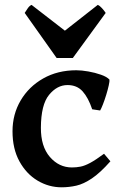

<svg xmlns="http://www.w3.org/2000/svg" viewBox="-20 -759 496 793"><path d="M234.4 14.6Q181.6 14.6 135.3 -12.9Q88.9 -40.5 60.3 -92.5Q31.7 -144.5 31.7 -216.8Q31.7 -287.1 65.4 -344.2Q99.1 -401.4 158.7 -435.1Q218.3 -468.8 295.4 -468.8Q316.9 -468.8 344.7 -463.9Q372.6 -459 397 -450.4Q421.4 -441.9 432.1 -430.2Q433.1 -424.3 429.2 -406.5Q425.3 -388.7 418.7 -367.2Q412.1 -345.7 405 -327.6Q397.9 -309.6 393.6 -302.7L360.8 -307.6Q344.7 -355.5 321.3 -381.6Q297.9 -407.7 258.8 -407.7Q215.8 -407.7 182.6 -367.2Q149.4 -326.7 148.9 -231.9Q148.4 -154.3 186 -110.8Q223.6 -67.4 276.9 -67.4Q295.4 -67.4 312.7 -70.8Q330.1 -74.2 352.8 -86.4Q375.5 -98.6 409.7 -124L436 -92.8Q393.6 -44.9 359.4 -22Q325.2 1 295.2 7.8Q265.1 14.6 234.4 14.6ZM213.9 -519.5 82 -705.6Q87.9 -715.3 95 -725.3Q102.1 -735.4 110.4 -738.8L248 -632.3L383.8 -738.8Q392.1 -735.4 401.1 -725.3Q410.2 -715.3 416.5 -705.6L280.8 -519.5Z"/></svg>

Font: David Libre
Style: Bold
Weight: 700
Designer: Ismar David, J. Victor Gaultney, Annie Olsen and Meir Sadan
Foundry: Monotype Imaging Inc. & SIL International
Version: Version 1.100; ttfautohint (v1.8.4.7-5d5b)